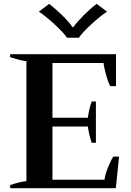

<svg xmlns="http://www.w3.org/2000/svg" viewBox="-20 -983 684 1003"><path d="M183 -922 237 -963Q269 -938 305.5 -902.5Q342 -867 359 -841H363Q381 -867 417 -903Q453 -939 485 -963L539 -922Q505 -900 458 -857Q411 -814 392 -786H330Q311 -814 264 -857Q217 -900 183 -922ZM602 -165 585 0H33V-16Q82 -33 118 -37V-663Q80 -669 33 -684V-700H586V-533H556Q546 -549 534.5 -590.5Q523 -632 521 -654H254V-368H439Q441 -385 446.5 -410Q452 -435 459 -453H481V-237H459Q452 -256 446.5 -280.5Q441 -305 439 -322H254V-44H526Q528 -68 544 -108Q560 -148 572 -165Z"/></svg>

Font: Trirong SemiBold
Style: Regular
Weight: 600
Designer: Katatrad Team
Foundry: CadsonDemak
Version: Version 1.000